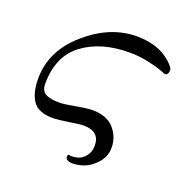

<svg xmlns="http://www.w3.org/2000/svg" viewBox="-108 -531 768 783"><g transform="rotate(20 276.5 -139.5)"><path d="M277.3 -11.7Q261.7 -11.7 216.8 -4.4Q171.9 2.9 145.5 2.9Q85.9 2.9 61.5 -31.2Q37.1 -65.4 37.1 -128.9Q37.1 -249 139.6 -338.4Q242.2 -427.7 357.4 -427.7Q465.8 -427.7 523.4 -360.4Q531.2 -350.6 531.2 -345.7Q531.2 -322.3 516.6 -322.3Q514.6 -322.3 492.7 -330.6Q470.7 -338.9 432.1 -347.2Q393.6 -355.5 351.6 -355.5Q228.5 -355.5 149.9 -296.9Q71.3 -238.3 71.3 -117.2Q71.3 -99.6 78.6 -88.4Q85.9 -77.1 99.6 -72.8Q113.3 -68.4 124.5 -66.9Q135.7 -65.4 152.3 -65.4Q171.9 -65.4 219.2 -74.2Q266.6 -83 290 -83Q352.5 -83 383.8 -47.4Q415 -11.7 415 34.2Q415 73.2 389.6 101.6Q364.3 129.9 337.4 139.6Q310.5 149.4 289.1 149.4Q255.9 149.4 255.9 129.9Q255.9 125 259.8 121.1Q269.5 123 275.4 123Q289.1 123 303.7 118.2Q318.4 113.3 333 95.7Q347.7 78.1 347.7 50.8Q347.7 -11.7 277.3 -11.7Z"/></g></svg>

Font: Crimson Text
Style: Regular
Weight: 400
Version: Version 0.13